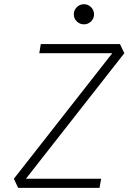

<svg xmlns="http://www.w3.org/2000/svg" viewBox="-20 -906 626 926"><path d="M67.4 0 46.9 -43.9 521.5 -649.4H169.4L176.8 -693.4H558.6L579.6 -649.4L105 -43.9H467.8L460 0ZM384.8 -788.6Q364.7 -788.6 350.3 -802.7Q335.9 -816.9 335.9 -836.9Q335.9 -856.9 350.3 -871.3Q364.7 -885.7 384.8 -885.7Q404.8 -885.7 419.2 -871.3Q433.6 -856.9 433.6 -836.9Q433.6 -816.9 419.2 -802.7Q404.8 -788.6 384.8 -788.6Z"/></svg>

Font: CaskaydiaCove NFP ExtraLight
Style: Italic
Weight: 200
Italic angle: -10°
Designer: Aaron Bell
Foundry: Saja Typeworks
Version: Version 2111.001; VTT 6.35;Nerd Fonts 3.1.1